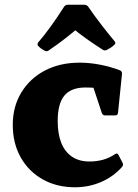

<svg xmlns="http://www.w3.org/2000/svg" viewBox="-20 -778 582 812"><path d="M297 14Q220 14 160.5 -19.5Q101 -53 67.5 -112.5Q34 -172 34 -250Q34 -327 70 -386.5Q106 -446 169.5 -479.5Q233 -513 317 -513Q359 -513 403 -504.5Q447 -496 489 -480Q497 -474 496 -466L479 -300Q477 -290 468 -290H424Q415 -290 411 -299L368 -429L423 -400Q407 -404 386 -406Q365 -408 342 -408Q281 -408 252.5 -374Q224 -340 224 -266Q224 -211 239.5 -173Q255 -135 285 -115Q315 -95 358 -95Q389 -95 416 -102.5Q443 -110 468 -127Q476 -132 481 -123L498 -90Q503 -82 497 -73Q460 -31 408 -8.5Q356 14 297 14ZM142 -583Q136 -589 141 -598Q167 -628 195.5 -667.5Q224 -707 252 -751Q258 -758 268 -758H336Q346 -758 352 -751Q381 -709 410.5 -671Q440 -633 465 -603Q471 -595 464 -589Q457 -582 448.5 -576.5Q440 -571 432 -567Q423 -562 414 -568Q375 -593 343.5 -615.5Q312 -638 285 -661H312Q286 -639 254 -614Q222 -589 185 -564Q177 -559 168 -564Q162 -567 155 -572Q148 -577 142 -583Z"/></svg>

Font: Hahmlet ExtraBold
Style: Regular
Weight: 800
Designer: Minjoo Ham & Mark Frömberg
Foundry: hypertype
Version: Version 1.002